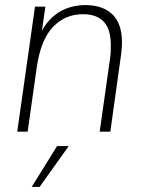

<svg xmlns="http://www.w3.org/2000/svg" viewBox="-20 -519 567 757"><path d="M48 0 118 -493H159L141 -369L132 -370Q150 -414 177.5 -442.5Q205 -471 240.5 -485Q276 -499 316 -499Q385 -499 423 -462.5Q461 -426 461 -351Q461 -340 460 -328Q459 -316 457 -301L415 0H373L414 -289Q416 -303 416.5 -316Q417 -329 417 -340Q417 -403 389.5 -433Q362 -463 307 -463Q237 -463 189 -413Q141 -363 125 -254L89 0ZM105 218 205 57H251L136 218Z"/></svg>

Font: Hanken Grotesk ExtraLight
Style: Italic
Weight: 250
Italic angle: -8°
Designer: Alfredo Marco Pradil
Foundry: Hanken Design Co.
Version: Version 3.013